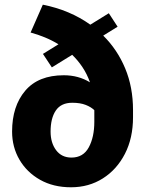

<svg xmlns="http://www.w3.org/2000/svg" viewBox="-20 -791 609 821"><path d="M110.8 -651.9 163.1 -771Q278.8 -748 366.2 -685.5L445.3 -734.4L482.9 -676.8L421.4 -638.7Q481.4 -579.6 515.1 -499Q548.8 -418.5 548.8 -320.3V-289.6Q548.8 -200.7 514.2 -133.3Q479.5 -65.9 419.7 -28.1Q359.9 9.8 283.7 9.8Q208 9.8 151.4 -22.2Q94.7 -54.2 63.2 -108.2Q31.7 -162.1 31.7 -228.5Q31.7 -336.9 87.9 -403.1Q144 -469.2 252.9 -469.2Q315.4 -469.2 364.7 -439Q352.1 -474.6 332.5 -503.9Q313 -533.2 288.6 -556.6L201.7 -502.9L163.6 -560.5L230 -601.6Q202.1 -618.7 171.9 -631.1Q141.6 -643.6 110.8 -651.9ZM196.3 -228.5Q196.3 -180.2 220 -148.7Q243.7 -117.2 285.6 -117.2Q335.9 -117.2 359.6 -160.9Q383.3 -204.6 383.3 -270V-319.8Q370.1 -333 346.7 -342.3Q323.2 -351.6 289.1 -351.6Q241.2 -351.6 218.8 -318.6Q196.3 -285.6 196.3 -228.5Z"/></svg>

Font: Vazirmatn UI Black
Style: Regular
Weight: 900
Designer: Saber Rastikerdar
Foundry: Saber Rastikerdar
Version: Version 33.003